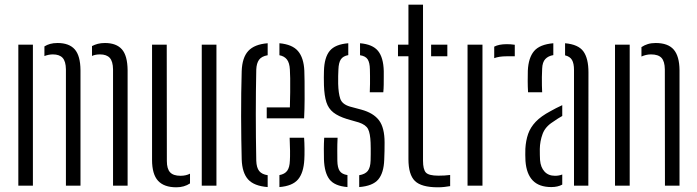

<svg xmlns="http://www.w3.org/2000/svg" viewBox="-20 -790 2966 817"><path d="M58 0V-600H120V0ZM461 0V-495Q460.5 -529 447 -543.8Q433.5 -558.5 405.5 -558.5Q385.5 -558.5 371.5 -552V-594Q383 -600 396.2 -603.5Q409.5 -607 426.5 -607Q475 -607 498.8 -580Q522.5 -553 523 -491V0ZM260.5 0V-495Q260 -529 246.5 -543.8Q233 -558.5 205 -558.5Q195 -558.5 185.8 -556.5Q176.5 -554.5 169 -551.5V-592.5Q180 -599.5 193.5 -603.2Q207 -607 225 -607Q274 -607 298 -580Q322 -553 322.5 -491V0Z M627 -110V-600H689.5L690 -105Q690 -71.5 703.8 -56.8Q717.5 -42 748 -42Q771.5 -42 788.5 -51V-9.5Q763.5 7 730.5 7Q678 7 652.5 -20.8Q627 -48.5 627 -110ZM838.5 0V-600H901V0Z M1008.5 -111.5Q1007.5 -151 1006.8 -197.5Q1006 -244 1006 -294.2Q1006 -344.5 1006.5 -393.8Q1007 -443 1008.5 -487.5Q1010.5 -545 1036.5 -573.2Q1062.5 -601.5 1119 -606V-555Q1093 -550.5 1082.2 -535.5Q1071.5 -520.5 1070.5 -494Q1069.5 -448 1069 -400.5Q1068.5 -353 1068.5 -304.2Q1068.5 -255.5 1069 -205.8Q1069.5 -156 1070.5 -106Q1071.5 -76.5 1083 -62.2Q1094.5 -48 1119 -44.5V6Q1061 1.5 1035.8 -26.5Q1010.5 -54.5 1008.5 -111.5ZM1169 6V-45Q1191.5 -49 1202 -63.2Q1212.5 -77.5 1213.5 -106.5Q1214.5 -121.5 1214.2 -148.8Q1214 -176 1212.5 -204H1274Q1275.5 -184.5 1275.8 -156Q1276 -127.5 1275 -111.5Q1272 -54.5 1248.2 -26.5Q1224.5 1.5 1169 6ZM1115 -286.5V-333H1213.5Q1214.5 -365 1214.8 -398Q1215 -431 1214.8 -457.2Q1214.5 -483.5 1213.5 -494Q1212 -522.5 1201 -536.8Q1190 -551 1169 -555V-606Q1224 -601 1248.2 -572.5Q1272.5 -544 1275 -489Q1275.5 -478 1276 -444.5Q1276.5 -411 1276.2 -368.2Q1276 -325.5 1274 -286.5Z M1358.5 -111.5Q1358 -135.5 1358 -156.8Q1358 -178 1359.5 -204H1416.5Q1415 -173.5 1415.2 -149Q1415.5 -124.5 1415.5 -106Q1416 -76.5 1425.5 -62.5Q1435 -48.5 1458.5 -45V6Q1404 1.5 1382.2 -26.5Q1360.5 -54.5 1358.5 -111.5ZM1508.5 6V-44.5Q1533.5 -48.5 1544.8 -62.5Q1556 -76.5 1557 -106.5Q1557.5 -121.5 1557.5 -134Q1557.5 -146.5 1557.5 -158.2Q1557.5 -170 1557 -182.5Q1555.5 -222.5 1546.2 -240.8Q1537 -259 1507 -269L1456.5 -283.5Q1419.5 -295 1398.5 -311.5Q1377.5 -328 1368.8 -355.2Q1360 -382.5 1358.5 -426.5Q1358 -447 1358 -460Q1358 -473 1358.5 -488Q1360 -545.5 1383 -573.5Q1406 -601.5 1462 -606V-555.5Q1440 -551.5 1430.5 -537.5Q1421 -523.5 1420 -494Q1419.5 -483 1419 -466.5Q1418.5 -450 1419 -433.5Q1420 -394 1427.8 -370.2Q1435.5 -346.5 1469 -336.5L1517.5 -323.5Q1569 -309.5 1592.8 -278Q1616.5 -246.5 1616.5 -183.5Q1616.5 -162.5 1616.2 -147.2Q1616 -132 1615 -110.5Q1613 -54 1589.5 -26.2Q1566 1.5 1508.5 6ZM1553.5 -397.5Q1554.5 -415 1554.5 -433Q1554.5 -451 1554.5 -467Q1554.5 -483 1554 -495Q1553.5 -523.5 1544.5 -537.5Q1535.5 -551.5 1512 -555V-606Q1565.5 -601.5 1588.5 -573.5Q1611.5 -545.5 1613 -487.5Q1613 -480 1613 -463.8Q1613 -447.5 1612.8 -429.5Q1612.5 -411.5 1611 -397.5Z M1673.5 -550.5V-600H1718V-770H1780V-106.5Q1780 -69 1792.2 -55.8Q1804.5 -42.5 1845.5 -42.5Q1861 -42.5 1871.2 -43.2Q1881.5 -44 1895.5 -45.5V2Q1883.5 4 1870.8 5.5Q1858 7 1843.5 7Q1773 7 1745.5 -20Q1718 -47 1718 -113V-550.5ZM1814.5 -550.5V-600H1883.5V-550.5Z M1969.5 0V-600H2033V0ZM2083 -542.5V-591.5Q2103 -602 2136 -602Q2144 -602 2152.5 -601.5Q2161 -601 2170.5 -599.5V-550.5H2136.5Q2103.5 -550.5 2083 -542.5Z M2216 -105Q2215.5 -118.5 2215.2 -130.5Q2215 -142.5 2215.5 -157Q2217.5 -191.5 2227.2 -219.8Q2237 -248 2259.5 -271.8Q2282 -295.5 2322.5 -317Q2333.5 -323 2346.2 -329.8Q2359 -336.5 2372.5 -342.5V-296.5Q2364 -292 2354 -285.5Q2344 -279 2332.5 -271Q2300 -250.5 2288.8 -219.8Q2277.5 -189 2277 -156Q2277 -142 2277.2 -130.5Q2277.5 -119 2278 -109Q2280.5 -78 2297 -60Q2313.5 -42 2341.5 -42Q2359 -42 2372.5 -47.5V-4.5Q2353.5 6 2326 6Q2274 6 2247 -22Q2220 -50 2216 -105ZM2227 -397.5Q2225.5 -422 2225.5 -445.2Q2225.5 -468.5 2226 -489Q2228.5 -544 2252.5 -572.5Q2276.5 -601 2334.5 -606V-555.5Q2313 -552 2300.5 -538.8Q2288 -525.5 2287 -498Q2286 -481 2285.8 -461.8Q2285.5 -442.5 2286 -425.5Q2286.5 -408.5 2287 -397.5ZM2422.5 0V-492.5Q2422.5 -520 2414 -534.8Q2405.5 -549.5 2384.5 -554.5V-606Q2441 -601 2462.5 -571.2Q2484 -541.5 2484 -482L2483.5 0Z M2597 0V-600H2659.5V0ZM2809.5 0 2809 -495Q2808.5 -529 2794.8 -543.8Q2781 -558.5 2750 -558.5Q2738.5 -558.5 2728.5 -556Q2718.5 -553.5 2709.5 -549.5V-589.5Q2722 -598 2736.8 -602.5Q2751.5 -607 2770 -607Q2822.5 -607 2846.8 -579Q2871 -551 2871.5 -491V0Z"/></svg>

Font: Big Shoulders Stencil Text Thin Light
Style: Regular
Weight: 300
Version: Version 2.001